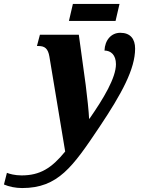

<svg xmlns="http://www.w3.org/2000/svg" viewBox="-171 -712 713 972"><path d="M178 -606H414L434 -692H198ZM-59 240C123 240 197 133 333 -70C446 -239 513 -363 513 -466C513 -515 489 -546 438 -546C392 -546 360 -509 358 -456C390 -456 416 -434 416 -387C416 -318 353 -213 282 -111H280C279 -142 270 -228 263 -281L228 -536H31L16 -479H24C56 -479 72 -466 79 -426L159 55C90 140 31 176 -62 176C-96 176 -124 168 -136 163L-151 222C-126 233 -92 240 -59 240Z"/></svg>

Font: Noto Serif ExtraCondensed Black
Style: Italic
Weight: 900
Width: 2
Italic angle: -12°
Designer: Monotype Design Team
Foundry: Monotype Imaging Inc.
Version: Version 2.014